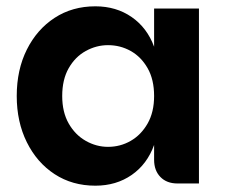

<svg xmlns="http://www.w3.org/2000/svg" viewBox="-20 -581 718 608"><path d="M282 7Q209 7 153 -29.5Q97 -66 65 -130.5Q33 -195 33 -277Q33 -360 65 -424Q97 -488 153 -524.5Q209 -561 282 -561Q348 -561 397 -527Q446 -493 468 -433V-554H610V0H542Q508 0 488 -20.5Q468 -41 468 -75V-122Q446 -61 397 -27Q348 7 282 7ZM322 -116Q361 -116 394 -135Q427 -154 447.5 -190Q468 -226 468 -277Q468 -329 447.5 -365Q427 -401 394 -419.5Q361 -438 322 -438Q285 -438 251.5 -419.5Q218 -401 197.5 -365Q177 -329 177 -277Q177 -226 197.5 -190Q218 -154 251.5 -135Q285 -116 322 -116Z"/></svg>

Font: Parkinsans SemiBold
Style: Regular
Weight: 600
Designer: Red Stone, Indian Type Foundry
Foundry: Indian Type Foundry
Version: Version 1.000